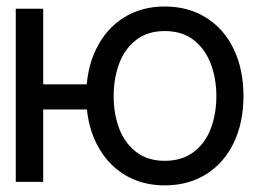

<svg xmlns="http://www.w3.org/2000/svg" viewBox="-20 -557 816 588"><path d="M322.3 -221.7H41V-298.8H322.3ZM112.3 0H28.3V-530.3H112.3ZM244.1 -262.7Q244.1 -344.7 274.4 -406.7Q304.7 -468.8 358.9 -502.9Q413.1 -537.1 484.4 -537.1Q556.6 -537.1 611.3 -502.9Q666 -468.8 695.8 -406.7Q725.6 -344.7 725.6 -262.7Q725.6 -181.6 695.8 -119.6Q666 -57.6 611.3 -23.4Q556.6 10.7 484.4 10.7Q413.1 10.7 358.9 -23.4Q304.7 -57.6 274.4 -119.6Q244.1 -181.6 244.1 -262.7ZM642.6 -262.7Q642.6 -317.4 625 -362.8Q607.4 -408.2 572.3 -435.1Q537.1 -461.9 484.4 -461.9Q432.6 -461.9 397.5 -435.1Q362.3 -408.2 345.2 -362.8Q328.1 -317.4 328.1 -262.7Q328.1 -208 345.2 -163.1Q362.3 -118.2 397.5 -91.3Q432.6 -64.5 484.4 -64.5Q537.1 -64.5 572.8 -91.3Q608.4 -118.2 625.5 -163.1Q642.6 -208 642.6 -262.7Z"/></svg>

Font: WEMIX Pretendard Variable
Style: Regular
Weight: 400
Designer: Base glyphs from Inter by Rasmus Andersson; Hangeul glyphs from Noto Sans CJK(Source Han Sans) by Jang Soo-young and Kan
Foundry: Kil Hyung-jin
Version: Version 1.000;Glyphs 3.2 (3208)